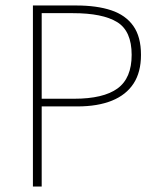

<svg xmlns="http://www.w3.org/2000/svg" viewBox="-20 -680 582 700"><path d="M100 0V-660H258Q333 -660 385.5 -642.5Q438 -625 466 -585.5Q494 -546 494 -480Q494 -417 467 -375.5Q440 -334 388 -313Q336 -292 262 -292H132V0ZM132 -320H250Q357 -320 408.5 -357.5Q460 -395 460 -480Q460 -567 407 -599.5Q354 -632 246 -632H132Z"/></svg>

Font: Source Sans 3 ExtraLight ExtraLight
Style: Regular
Weight: 250
Version: Version 3.052;hotconv 1.1.0;makeotfexe 2.6.0